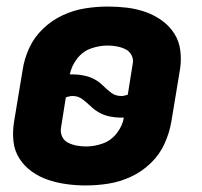

<svg xmlns="http://www.w3.org/2000/svg" viewBox="-20 -558 616 586"><path d="M242 8Q276 8 311 2.5Q346 -3 379.5 -18.5Q413 -34 440 -60Q467 -86 482 -119Q497 -152 503 -187L529 -344Q534 -373 530.5 -402.5Q527 -432 512 -455.5Q497 -479 474 -495.5Q451 -512 424 -521.5Q397 -531 368 -534.5Q339 -538 309 -538Q275 -538 240 -532.5Q205 -527 171.5 -511.5Q138 -496 111 -470Q84 -444 69 -411Q54 -378 49 -344L23 -187Q18 -157 21 -127.5Q24 -98 39 -74.5Q54 -51 77 -34.5Q100 -18 127 -9Q154 0 183 4Q212 8 242 8ZM305 -479V-481ZM350 -265Q332 -265 318.5 -275.5Q305 -286 293.5 -297.5Q282 -309 267.5 -316.5Q253 -324 236 -327.5Q219 -331 202 -331Q197 -331 193 -331Q198 -356 215 -378.5Q232 -401 257.5 -410Q283 -419 308 -419Q322 -419 336 -416.5Q350 -414 362.5 -408Q375 -402 381.5 -389.5Q388 -377 385 -363L370 -269Q359 -265 350 -265ZM243 -111Q229 -111 215 -113.5Q201 -116 188.5 -122Q176 -128 170 -140.5Q164 -153 166 -167L181 -261Q192 -265 202 -265Q219 -265 232.5 -254.5Q246 -244 257.5 -233Q269 -222 283.5 -214Q298 -206 315 -202.5Q332 -199 349 -199Q354 -199 358 -199Q354 -174 336.5 -151.5Q319 -129 293.5 -120Q268 -111 243 -111Z"/></svg>

Font: Iosevka Sparkle Heavy Oblique
Style: Regular
Weight: 900
Italic angle: -9°
Designer: Belleve Invis
Foundry: Belleve Invis
Version: Version 4.5.0; ttfautohint (v1.8.3)